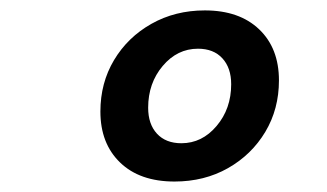

<svg xmlns="http://www.w3.org/2000/svg" viewBox="-20 -723 626 367"><path d="M313.5 -376Q247.1 -376 209.5 -412.4Q171.9 -448.7 171.9 -509.8Q171.9 -564.5 198 -608.2Q224.1 -651.9 269.5 -677.5Q314.9 -703.1 371.6 -703.1Q437.5 -703.1 475.3 -667Q513.2 -630.9 513.2 -569.3Q513.2 -514.6 487.1 -470.9Q460.9 -427.2 415.8 -401.6Q370.6 -376 313.5 -376ZM326.7 -449.2Q366.2 -449.2 394 -482.2Q421.9 -515.1 421.9 -562Q421.9 -593.3 405 -611.6Q388.2 -629.9 358.4 -629.9Q318.8 -629.9 291 -596.9Q263.2 -564 263.2 -517.1Q263.2 -485.8 280 -467.5Q296.9 -449.2 326.7 -449.2Z"/></svg>

Font: Cascadia Mono PL
Style: Italic
Weight: 400
Italic angle: -10°
Monospace: yes
Designer: Aaron Bell
Foundry: Saja Typeworks
Version: Version 2404.023; ttfautohint (v1.8.4)